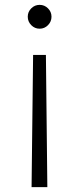

<svg xmlns="http://www.w3.org/2000/svg" viewBox="-20 -520 325 790"><path d="M177.5 -416.5Q163.1 -401.9 143.1 -401.9Q123 -401.9 108.6 -416.5Q94.2 -431.2 94.2 -451.2Q94.2 -471.2 108.6 -485.6Q123 -500 143.1 -500Q163.1 -500 177.5 -485.6Q191.9 -471.2 191.9 -451.2Q191.9 -431.2 177.5 -416.5ZM116.2 -293.9H168.9L174.8 250H109.9Z"/></svg>

Font: Oakes Grotesk
Style: Light Italic
Weight: 300
Designer: Samuel Oakes
Foundry: Samuel Oakes
Version: Version 1.0 | wf-rip DC20170320